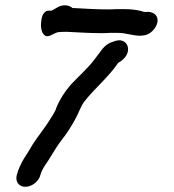

<svg xmlns="http://www.w3.org/2000/svg" viewBox="-20 -686 667 736"><path d="M471 -497C471 -521 451 -537 425 -530C400 -523 384 -515 367 -491C358 -479 349 -467 339 -454C316 -424 277 -389 251 -361C228 -334 210 -307 196 -273C193 -261 186 -252 180 -241L166 -219C147 -189 124 -162 105 -132C95 -114 84 -97 73 -80C61 -61 50 -37 44 -14C38 12 54 31 79 30C105 29 130 7 135 -16C141 -37 153 -53 164 -69C182 -97 196 -123 216 -149C237 -175 255 -204 271 -234C282 -254 289 -277 302 -295C342 -347 397 -391 433 -445C450 -454 471 -473 471 -497ZM364 -559C378 -559 391 -559 403 -560H430C466 -560 485 -549 519 -549L528 -550C554 -551 578 -576 583 -599C589 -628 566 -644 538 -640C532 -640 525 -642 520 -644C500 -649 479 -651 454 -651H424C414 -650 402 -650 389 -650C348 -650 305 -653 265 -655H258C245 -667 223 -669 204 -660C195 -654 188 -651 177 -645H167C160 -646 153 -642 147 -634C141 -626 138 -612 137 -591C137 -576 140 -566 144 -559C161 -530 185 -563 207 -563C217 -564 227 -564 237 -564C278 -562 322 -559 364 -559Z"/></svg>

Font: Dictator
Style: Ita
Weight: 500
Version: Version MIL.1277